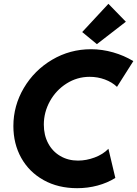

<svg xmlns="http://www.w3.org/2000/svg" viewBox="-20 -988 726 1016"><path d="M50.8 -320.8Q50.8 -428.7 106.2 -522.5Q161.6 -616.2 255.9 -671.9Q350.1 -727.5 461.4 -727.5Q520.5 -727.5 578.6 -710.9Q636.7 -694.3 685.5 -664.6L599.1 -528.3Q573.2 -553.2 534.9 -567.4Q496.6 -581.5 454.6 -581.5Q388.2 -581.5 332.3 -546.1Q276.4 -510.7 244.1 -452.4Q211.9 -394 211.9 -328.6Q211.9 -272.9 234.9 -229.7Q257.8 -186.5 299.1 -162.4Q340.3 -138.2 392.6 -138.2Q437 -138.2 481.2 -154.8Q525.4 -171.4 553.7 -200.7L590.3 -46.4Q547.9 -20 496.1 -6.1Q444.3 7.8 388.2 7.8Q287.6 7.8 210.9 -34.9Q134.3 -77.6 92.5 -152.3Q50.8 -227.1 50.8 -320.8ZM415 -818.4 553.7 -967.8 646 -873 492.7 -754.4Z"/></svg>

Font: Reddit Sans Vanilla ExtraBold
Style: Italic
Weight: 800
Italic angle: -11.25°
Designer: Stephen Hutchings
Version: Version 1.013